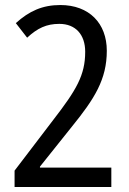

<svg xmlns="http://www.w3.org/2000/svg" viewBox="-20 -744 512 764"><path d="M423 0V-77H139V-81L266 -240C356 -351 405 -428 405 -542C405 -651 335 -724 220 -724C149 -724 96 -700 43 -652L88 -594C129 -632 165 -649 216 -649C281 -649 319 -606 319 -538C319 -445 284 -386 192 -267L38 -65V0Z"/></svg>

Font: Noto Sans Lao UI Cond
Style: Regular
Weight: 400
Width: 3
Designer: Monotype Design Team
Foundry: Monotype Imaging Inc.
Version: Version 2.000